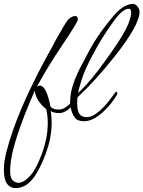

<svg xmlns="http://www.w3.org/2000/svg" viewBox="-83 -609 736 985"><path d="M-2 356Q-18 356 -31 348.5Q-44 341 -52 325Q-59 311 -61 293.5Q-63 276 -63 257Q-63 222 -50.5 172Q-38 122 -18.5 65.5Q1 9 24.5 -46.5Q48 -102 70 -148Q95 -200 113.5 -236.5Q132 -273 147.5 -301Q163 -329 177.5 -355.5Q192 -382 209 -414Q229 -450 244.5 -475.5Q260 -501 267 -509Q272 -514 282.5 -520.5Q293 -527 302 -527Q316 -527 316 -510Q316 -505 313 -499Q309 -490 289.5 -458.5Q270 -427 225 -360Q196 -317 165.5 -267Q135 -217 106 -164Q114 -170 121 -170Q155 -170 176 -62Q187 -51 199 -49Q211 -47 220 -47Q246 -47 277 -78Q276 -80 276.5 -82.5Q277 -85 277 -88Q277 -133 293.5 -180Q310 -227 334 -272Q358 -317 378 -355Q397 -390 420.5 -424.5Q444 -459 467 -488Q490 -517 506 -535Q532 -564 556 -576.5Q580 -589 599 -589Q612 -589 622 -576Q633 -562 633 -549Q633 -480 504 -318Q453 -254 406.5 -203Q360 -152 316 -111Q316 -110 314 -106Q313 -99 313 -92Q313 -85 313 -77Q313 -43 324 -25.5Q335 -8 363 -8Q391 -8 428.5 -40.5Q466 -73 506 -132Q509 -137 513 -138Q519 -138 519 -131Q519 -126 517 -123Q503 -99 485.5 -77Q468 -55 446 -35Q422 -13 397.5 0Q373 13 348 13Q315 13 301 -5.5Q287 -24 281 -52Q280 -54 280 -58Q267 -45 251.5 -37Q236 -29 221 -29H217Q207 -29 194.5 -32Q182 -35 177 -41Q179 -31 180.5 -12Q182 7 182 18Q182 58 175 96.5Q168 135 150 184Q131 235 104.5 280Q78 325 46 343Q22 356 -2 356ZM317 -132Q345 -156 383.5 -201.5Q422 -247 465 -308Q562 -442 581 -502Q590 -531 590 -545Q590 -564 577 -564Q548 -564 506 -508Q482 -476 450 -426.5Q418 -377 388 -319Q353 -252 338.5 -208Q324 -164 317 -132ZM12 329Q19 329 30.5 324.5Q42 320 50 313Q79 290 97 257.5Q115 225 131 182Q146 142 154 102Q162 62 162 22Q162 3 160 -15Q158 -33 154 -50Q141 -59 131 -70.5Q121 -82 114 -92Q108 -102 102 -116Q96 -130 96 -145Q37 -12 3 94Q-31 200 -31 270Q-31 304 -17.5 316.5Q-4 329 12 329Z"/></svg>

Font: Corinthia
Style: Regular
Weight: 400
Designer: Robert E. Leuschke
Foundry: Robert E. Leuschke
Version: Version 1.013; ttfautohint (v1.8.3)